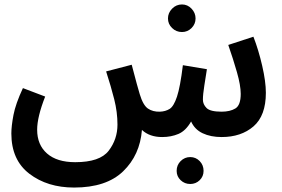

<svg xmlns="http://www.w3.org/2000/svg" viewBox="-20 -611 1266 863"><path d="M709 5Q749 5 782 -9Q815 -23 839 -65Q855 -29 891 -12Q927 5 976 5Q1064 5 1119.5 -43Q1175 -91 1175 -194Q1175 -244 1158.5 -315.5Q1142 -387 1119 -446L1006 -409Q1028 -346 1045 -286.5Q1062 -227 1062 -189Q1062 -138 1038 -123.5Q1014 -109 976 -109Q925 -109 908.5 -125.5Q892 -142 892 -163Q892 -186 898.5 -227Q905 -268 910 -300L802 -318Q790 -220 775.5 -176.5Q761 -133 742.5 -121.5Q724 -110 699 -109Q667 -108 645 -123Q623 -138 608 -188Q603 -204 595 -233.5Q587 -263 572 -320L457 -290Q479 -222 493.5 -164.5Q508 -107 508 -51Q508 15 468.5 66.5Q429 118 318 118Q236 118 191.5 79Q147 40 147 -28Q147 -85 183 -177L83 -215Q50 -144 40.5 -94Q31 -44 31 -11Q31 108 112 170Q193 232 313 232Q458 232 533.5 159Q609 86 618 -27Q652 5 709 5ZM798 -467Q823 -467 841 -485Q859 -503 859 -528Q859 -553 841 -572Q823 -591 798 -591Q772 -591 753.5 -572Q735 -553 735 -528Q735 -503 753.5 -485Q772 -467 798 -467ZM835 216Q860 216 877.5 199Q895 182 895 157Q895 131 877.5 113Q860 95 835 95Q810 95 792 113Q774 131 774 157Q774 182 792 199Q810 216 835 216Z"/></svg>

Font: Noto Sans Arabic UI SemiCondensed Semi
Style: Regular
Weight: 600
Width: 4
Designer: Nadine Chahine - Monotype Design Team
Foundry: Monotype Imaging Inc.
Version: Version 1.900